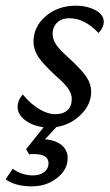

<svg xmlns="http://www.w3.org/2000/svg" viewBox="-65 -448 394 686"><path d="M48.8 217.8Q-11.2 217.8 -44.9 192.4L-19.5 155.3Q14.2 178.7 52.7 178.7Q77.6 178.7 93 166.7Q108.4 154.8 108.4 135.7Q108.4 102.5 56.6 102.5Q43 102.5 39.1 103.5L28.3 85L90.8 6.8Q50.8 1.5 24.4 -18.8Q-2 -39.1 -2 -65.4Q-2 -90.3 16.6 -110.4Q43 -77.6 74.2 -58.8Q105.5 -40 132.8 -40Q160.2 -40 175.8 -54Q191.4 -67.9 191.4 -94.7Q191.4 -112.3 179.2 -130.6Q167 -148.9 135.7 -175.8Q88.4 -219.2 71.5 -245.4Q54.7 -271.5 54.7 -298.8Q54.7 -353 98.6 -390.4Q142.6 -427.7 206.1 -427.7Q245.1 -427.7 275.4 -411.9Q305.7 -396 305.7 -370.1Q305.7 -350.1 287.1 -330.1Q237.3 -382.8 182.6 -382.8Q155.8 -382.8 139.4 -367.4Q123 -352.1 123 -326.2Q123 -307.6 135.5 -288.8Q147.9 -270 182.6 -239.3Q229 -196.3 244.9 -171.6Q260.7 -147 260.7 -120.1Q260.7 -75.2 224.4 -38.8Q188 -2.4 136.7 5.9L95.7 49.8Q133.8 52.7 155.3 70.6Q176.8 88.4 176.8 117.2Q176.8 158.2 138.9 188Q101.1 217.8 48.8 217.8Z"/></svg>

Font: Crimson Pro
Style: Italic
Weight: 400
Italic angle: -12°
Designer: Jacques Le Bailly
Foundry: Baron von Fonthausen
Version: Version 1.003